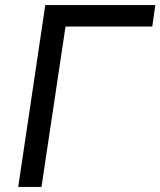

<svg xmlns="http://www.w3.org/2000/svg" viewBox="-20 -739 634 759"><path d="M52 0 159 -719H594L582 -634H239L144 0Z"/></svg>

Font: Nunitoga
Style: Medium Italic
Weight: 500
Italic angle: -9°
Designer: Vernon Adams
Foundry: Vernon Adams
Version: Version 1.0